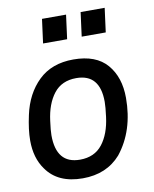

<svg xmlns="http://www.w3.org/2000/svg" viewBox="-86 -819 719 896"><g transform="rotate(-10 274.0 -371.0)"><path d="M274 -640H160L175 -754H289ZM457 -640H343L358 -754H472ZM236 -76Q305 -76 342.5 -124Q380 -172 390 -252Q396 -298 396 -322Q396 -454 284 -454Q215 -454 177.5 -406Q140 -358 130 -278Q124 -234 124 -211Q124 -76 236 -76ZM234 12Q116 12 62 -66Q22 -121 22 -204Q22 -255 37 -323Q58 -421 120.5 -481.5Q183 -542 286 -542Q393 -542 445 -481.5Q497 -421 497 -323Q497 -168 414 -64Q347 12 234 12Z"/></g></svg>

Font: Tanohe Sans Medium
Style: Italic
Weight: 500
Designer: Village Type and Design LLC & Cristiano Sobral
Foundry: Cooper Hewitt Smithsonian Design Museum
Version: Version 1.00;September 29, 2021;FontCreator 13.0.0.2655 64-b